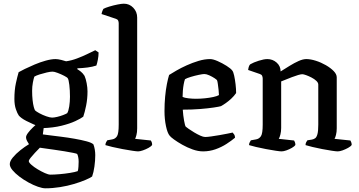

<svg xmlns="http://www.w3.org/2000/svg" viewBox="-20 -820 1942 1040"><path d="M226 200Q210 200 185.5 191.5Q161 183 134.5 168.5Q108 154 85 136.5Q62 119 47.5 101.5Q33 84 33 69Q33 53 49.5 33Q66 13 90.5 -6.5Q115 -26 137 -39Q132 -46 126.5 -56.5Q121 -67 121 -76Q121 -86 132 -100.5Q143 -115 158 -129.5Q173 -144 184 -152L219 -145L212 -92Q219 -91 246.5 -87.5Q274 -84 310.5 -79.5Q347 -75 384 -68.5Q421 -62 449 -54.5Q477 -47 486 -38Q491 -25 493.5 -9.5Q496 6 496 20Q496 50 491.5 82Q487 114 479 136Q468 144 442 155Q416 166 381 176.5Q346 187 305.5 193.5Q265 200 226 200ZM253 126Q273 126 302.5 123.5Q332 121 359.5 116.5Q387 112 401 107Q404 100 405 82.5Q406 65 406 56Q406 42 403.5 30.5Q401 19 398 14Q396 12 376.5 8Q357 4 329.5 -0.5Q302 -5 273.5 -9Q245 -13 223.5 -16Q202 -19 196 -20Q183 -7 169 8Q155 23 145.5 35Q136 47 136 53Q136 60 150 72.5Q164 85 184 97Q204 109 223 117.5Q242 126 253 126ZM212 -126Q183 -137 160.5 -147Q138 -157 122.5 -165Q107 -173 97 -180.5Q87 -188 82 -194Q74 -205 66 -228.5Q58 -252 58 -284Q58 -332 66 -369Q74 -406 81 -429Q91 -435 114.5 -446.5Q138 -458 167.5 -470.5Q197 -483 227.5 -491.5Q258 -500 281 -500Q293 -500 311.5 -495.5Q330 -491 338 -488Q367 -492 397.5 -503.5Q428 -515 454.5 -528Q481 -541 496 -548L514 -536Q514 -517 510 -496.5Q506 -476 502 -465Q481 -458 454.5 -454.5Q428 -451 399 -450V-445Q408 -440 418.5 -431.5Q429 -423 438 -409Q445 -393 449.5 -369Q454 -345 454 -325Q454 -285 446.5 -248Q439 -211 431 -188Q418 -178 388 -164Q358 -150 313.5 -139Q269 -128 212 -126ZM262 -183Q273 -183 290 -187Q307 -191 322.5 -197Q338 -203 344 -207Q351 -218 355 -243.5Q359 -269 359 -296Q359 -331 355.5 -360Q352 -389 347 -396Q344 -401 327.5 -409.5Q311 -418 292.5 -425Q274 -432 265 -432Q253 -432 233.5 -427.5Q214 -423 195 -417Q176 -411 166 -405Q162 -394 158 -372.5Q154 -351 154 -328Q154 -301 156.5 -278Q159 -255 163 -240.5Q167 -226 170 -222Q176 -216 193.5 -206.5Q211 -197 231 -190Q251 -183 262 -183Z M728 0Q720 0 696.5 -3.5Q673 -7 643.5 -12.5Q614 -18 588.5 -24Q563 -30 551 -34Q551 -42 554.5 -49Q558 -56 561 -60L588 -65Q605 -68 614 -82.5Q623 -97 623 -145V-694Q623 -702 620 -708.5Q617 -715 608 -718L530 -744Q532 -754 535 -761.5Q538 -769 540 -772Q551 -778 572.5 -784.5Q594 -791 616.5 -795.5Q639 -800 651 -800Q681 -800 702 -778Q723 -756 723 -725V-125Q723 -103 719 -88.5Q715 -74 712 -68L797 -59Q799 -56 801.5 -50.5Q804 -45 804 -35Q799 -27 784.5 -19Q770 -11 754 -5.5Q738 0 728 0Z M1080 0Q1053 0 1023.5 -10.5Q994 -21 967.5 -36Q941 -51 922.5 -64.5Q904 -78 899 -85Q887 -99 879 -137Q871 -175 871 -218Q871 -259 874.5 -296.5Q878 -334 884 -364.5Q890 -395 896 -414Q910 -423 935 -437.5Q960 -452 991 -466Q1022 -480 1055 -490Q1088 -500 1118 -500Q1134 -500 1159 -489Q1184 -478 1207 -463.5Q1230 -449 1238 -438Q1244 -431 1248.5 -410Q1253 -389 1256 -363.5Q1259 -338 1259 -316Q1248 -300 1233 -286Q1218 -272 1203 -261.5Q1188 -251 1177 -245Q1167 -242 1137 -237.5Q1107 -233 1064 -229.5Q1021 -226 970 -226Q972 -195 977 -167Q982 -139 986 -134Q989 -131 1002 -122Q1015 -113 1031.5 -103Q1048 -93 1064.5 -85.5Q1081 -78 1091 -78Q1103 -78 1124 -81Q1145 -84 1168.5 -88Q1192 -92 1211.5 -96Q1231 -100 1240 -102Q1244 -98 1248.5 -91.5Q1253 -85 1253 -74Q1234 -58 1207 -40.5Q1180 -23 1147.5 -11.5Q1115 0 1080 0ZM1041 -285Q1064 -285 1089 -287.5Q1114 -290 1135 -294.5Q1156 -299 1166 -305Q1166 -316 1164 -333Q1162 -350 1160 -365Q1158 -380 1156 -384Q1155 -388 1142 -396.5Q1129 -405 1113.5 -412Q1098 -419 1087 -419Q1078 -419 1056.5 -414.5Q1035 -410 1013.5 -403.5Q992 -397 982 -391Q978 -380 975 -363.5Q972 -347 970.5 -329Q969 -311 969 -295Q979 -290 1000.5 -287.5Q1022 -285 1041 -285Z M1505 0Q1497 0 1473.5 -3.5Q1450 -7 1421 -12.5Q1392 -18 1366.5 -24Q1341 -30 1329 -34Q1329 -42 1332.5 -49Q1336 -56 1339 -60L1367 -65Q1384 -68 1393.5 -82.5Q1403 -97 1403 -145V-394Q1403 -402 1400 -409Q1397 -416 1388 -419L1324 -441Q1326 -455 1329 -462Q1332 -469 1336 -472Q1353 -482 1381.5 -491Q1410 -500 1428 -500Q1457 -500 1478.5 -481Q1500 -462 1500 -433Q1524 -448 1549 -463.5Q1574 -479 1597.5 -489.5Q1621 -500 1639 -500Q1662 -500 1690.5 -491Q1719 -482 1745 -467Q1771 -452 1787.5 -435Q1804 -418 1804 -401V-125Q1804 -105 1800 -89.5Q1796 -74 1792 -68L1878 -59Q1880 -56 1882.5 -49.5Q1885 -43 1885 -35Q1880 -27 1865.5 -19Q1851 -11 1835.5 -5.5Q1820 0 1809 0Q1801 0 1777.5 -3.5Q1754 -7 1725.5 -12.5Q1697 -18 1672 -24Q1647 -30 1635 -34Q1635 -43 1638.5 -49.5Q1642 -56 1645 -60L1670 -64Q1680 -66 1687.5 -71.5Q1695 -77 1699.5 -93.5Q1704 -110 1704 -145V-362Q1704 -372 1693.5 -382Q1683 -392 1667.5 -400Q1652 -408 1638 -413Q1624 -418 1617 -418Q1610 -418 1594.5 -413.5Q1579 -409 1561 -402Q1543 -395 1527 -388.5Q1511 -382 1503 -379V-127Q1503 -108 1499 -92Q1495 -76 1490 -68L1573 -59Q1575 -56 1577.5 -49.5Q1580 -43 1580 -35Q1575 -27 1561 -19Q1547 -11 1531.5 -5.5Q1516 0 1505 0Z"/></svg>

Font: Texturina 12pt Medium
Style: Regular
Weight: 500
Designer: Guillermo Torres Carreño
Foundry: Omnibus-Type
Version: Version 1.002